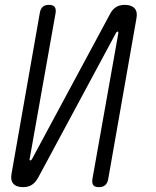

<svg xmlns="http://www.w3.org/2000/svg" viewBox="-20 -760 640 790"><path d="M541 -682 425 -22Q422 -6 412.5 2Q403 10 387 10Q370 10 364 2Q358 -6 360 -22L467 -624Q467 -627 466.5 -628.5Q466 -630 464 -630Q462 -630 460 -628.5Q458 -627 457 -624L137 -29Q126 -9 111 0.5Q96 10 75 10Q47 10 34.5 -4.5Q22 -19 28 -48L144 -708Q147 -724 156 -732Q165 -740 181 -740Q198 -740 204.5 -732Q211 -724 209 -708L102 -106Q101 -103 102 -101.5Q103 -100 105 -100Q107 -100 108.5 -101.5Q110 -103 112 -106L432 -701Q442 -721 457 -730.5Q472 -740 493 -740Q521 -740 534 -725.5Q547 -711 541 -682Z"/></svg>

Font: Maple Mono ExtraLight
Style: Italic
Weight: 275
Italic angle: -10°
Monospace: yes
Designer: subframe7536
Version: Version 7.000